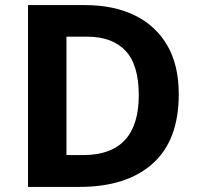

<svg xmlns="http://www.w3.org/2000/svg" viewBox="-20 -734 780 754"><path d="M682 -364Q682 -183 579.5 -91.5Q477 0 292 0H90V-714H314Q426 -714 508.5 -674Q591 -634 636.5 -556.5Q682 -479 682 -364ZM525 -360Q525 -479 473 -534.5Q421 -590 322 -590H241V-125H306Q525 -125 525 -360Z"/></svg>

Font: Noto Sans Kawi
Style: Bold
Weight: 700
Designer: Fadhl Haqq
Version: Version 1.000